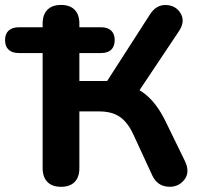

<svg xmlns="http://www.w3.org/2000/svg" viewBox="-40 -733 810 762"><path d="M129.2 -66.4V-522.5H34.5Q8.5 -522.5 -5.8 -535.7Q-20 -549 -20 -574Q-20 -598.3 -5.8 -611.5Q8.5 -624.7 34.5 -624.7H144.4L129.2 -575.2V-639.4Q129.2 -674.7 148.1 -694.1Q166.9 -713.4 202.2 -713.4Q237.5 -713.4 256.3 -694.2Q275 -674.9 275 -639.4V-575.2L259.8 -624.7H361.5Q387.6 -624.7 401.4 -611.5Q415.2 -598.3 415.2 -574Q415.2 -549 401.4 -535.7Q387.6 -522.5 361.5 -522.5H275V-411.5H399.9L366.3 -382.1L555.3 -675.9Q580 -714.6 619.1 -713.1Q658.2 -711.6 677.1 -679.6Q695.9 -647.6 669.8 -608.7L499 -353L425.6 -405.9Q491.6 -394.9 536.7 -359Q581.7 -323.1 616.1 -253.3L693.2 -95.3Q715.8 -49.6 691 -18.9Q666.1 11.8 624.5 7.8Q582.8 3.8 563.8 -37.9L488.3 -201.4Q465.9 -248.9 434.7 -269.8Q403.4 -290.8 354.4 -290.8H275V-66.4Q275 -30.1 256.3 -10.8Q237.5 8.4 202.2 8.4Q166.9 8.4 148.1 -10.9Q129.2 -30.3 129.2 -66.4Z"/></svg>

Font: SN Pro Thin
Style: Regular
Weight: 200
Designer: Tobias Whetton
Foundry: Supernotes
Version: Version 1.003;Glyphs 3.3 (3324)